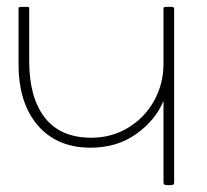

<svg xmlns="http://www.w3.org/2000/svg" viewBox="-20 -526 602 559"><path d="M244 -96Q146 -96 90 -161Q34 -226 34 -339V-503Q34 -506 44 -506H57Q65 -506 65 -503V-348Q65 -242 110.5 -183.5Q156 -125 246 -125Q304 -125 352 -153.5Q400 -182 428 -231.5Q456 -281 456 -340V-503Q456 -506 465 -506H479Q487 -506 487 -501V5Q487 13 479 13H465Q456 13 456 5V-232Q432 -175 376 -135.5Q320 -96 244 -96Z"/></svg>

Font: LINE Seed JP_TTF Thin
Style: Regular
Weight: 250
Designer: LY Corporation & Fontrix & Fontworks
Version: Version 1.008